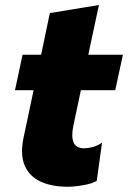

<svg xmlns="http://www.w3.org/2000/svg" viewBox="-20 -714 500 749"><path d="M244 14.5Q182 14.5 138.5 -5.5Q95 -25.5 76.5 -68Q58 -110.5 72 -177.5Q80.5 -217.5 89.2 -258.5Q98 -299.5 111 -362H38.5L68 -500.5H140.5Q149.5 -545 157.8 -583.8Q166 -622.5 174.5 -663L366 -694.5Q355 -644.5 345.5 -599.2Q336 -554 324.5 -500.5H459.5L429.5 -362H295.5L266 -222.5Q257.5 -181.5 267 -158.5Q276.5 -135.5 308 -135.5Q322.5 -135.5 340.5 -140Q358.5 -144.5 378 -157.5L357.5 -8.5Q340.5 2 306 8.2Q271.5 14.5 244 14.5Z"/></svg>

Font: Commissioner ExtraBold
Style: Italic
Weight: 800
Italic angle: -12°
Designer: Kostas Bartsokas
Foundry: Kostas Bartsokas
Version: Version 1.000; ttfautohint (v1.8.3)